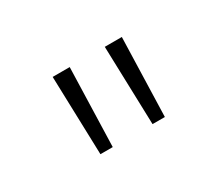

<svg xmlns="http://www.w3.org/2000/svg" viewBox="-48 -793 403 351"><g transform="rotate(-30 153.0 -617.0)"><path d="M80 -700H116L111 -534H85ZM190 -700H226L221 -534H195Z"/></g></svg>

Font: KoHo ExtraLight
Style: Regular
Weight: 275
Version: Version 1.000; ttfautohint (v1.6)